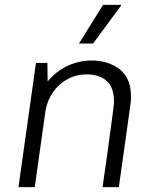

<svg xmlns="http://www.w3.org/2000/svg" viewBox="-20 -770 634 790"><path d="M56 0 128 -511H175L176 -435Q198 -462 227 -481.5Q256 -501 289 -511Q322 -521 356 -521Q426 -521 472.5 -485Q519 -449 519 -372Q519 -365 518.5 -356Q518 -347 515 -328Q512 -309 507 -270.5Q502 -232 492.5 -166.5Q483 -101 469 0H402Q416 -96 424.5 -159Q433 -222 438 -259Q443 -296 445.5 -315Q448 -334 448.5 -341.5Q449 -349 449 -353Q449 -410 419 -437Q389 -464 336 -464Q294 -464 258 -444.5Q222 -425 198 -390.5Q174 -356 167 -313L123 0ZM305 -591 404 -750H478V-747L363 -591Z"/></svg>

Font: Chivo ExtraLight
Style: Italic
Weight: 250
Italic angle: -8.05°
Designer: Hector Gatti
Foundry: Omnibus-Type
Version: Version 2.002